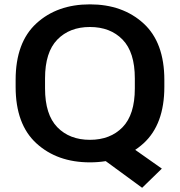

<svg xmlns="http://www.w3.org/2000/svg" viewBox="-20 -746 843 899"><path d="M53.2 -339.4Q53.2 -163.6 150.6 -74.7Q248 14.2 400.9 14.2Q554.2 14.2 651.9 -74.7Q749.5 -163.6 749.5 -339.4V-371.6Q749.5 -547.4 651.9 -636.5Q554.2 -725.6 400.9 -725.6Q247.6 -725.6 150.4 -636.5Q53.2 -547.4 53.2 -371.6ZM190.9 -332V-378.9Q190.9 -501.5 248.3 -560.5Q305.7 -619.6 400.9 -619.6Q496.6 -619.6 554 -560.5Q611.3 -501.5 611.3 -378.9V-332Q611.3 -209.5 554 -150.4Q496.6 -91.3 400.9 -91.3Q305.7 -91.3 248.3 -150.4Q190.9 -209.5 190.9 -332ZM645.5 133.3 737.8 43.5 534.7 -99.6 444.8 -13.7Z"/></svg>

Font: Roboto Flex
Style: wght 600 wdth 140 opsz 13.0 GRAD 0.00 slnt 0.00 XTRA 468 XOPQ 96 YOPQ 79 YTLC 514 YTUC 712 YTAS 750 YTDE -203.00 YTFI 738
Weight: 600
Width: 8
Designer: Berlow after Robertson
Foundry: Google
Version: Version 3.100